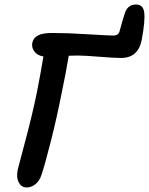

<svg xmlns="http://www.w3.org/2000/svg" viewBox="-20 -830 655 844"><path d="M97.2 -5.9Q74.2 -5.9 62.5 -28.3Q50.8 -50.8 58.1 -85Q60.1 -94.2 91.6 -211.9Q123 -329.6 142.1 -423.8Q156.7 -497.1 170.9 -582Q145 -585.4 131.3 -603.5Q117.7 -621.6 122.1 -642.1Q126.5 -663.6 147 -674.3Q167.5 -685.1 210 -685.1Q276.4 -685.1 365.5 -679.4Q454.6 -673.8 478 -673.8Q501.5 -673.8 505.9 -693.8Q518.1 -739.3 527.8 -769Q539.6 -810.1 578.1 -810.1Q609.4 -810.1 613.8 -775.9Q619.1 -742.2 603 -654.8Q587.4 -575.2 512.2 -575.2Q481 -575.2 416 -580.6Q351.1 -585.9 321.8 -585.9Q314.5 -585.9 301.5 -585.4Q288.6 -585 282.2 -585Q269 -505.4 252 -425.8Q231 -317.4 203.1 -207.5Q175.3 -97.7 162.1 -61Q154.8 -36.6 136.7 -21.2Q118.7 -5.9 97.2 -5.9Z"/></svg>

Font: Shantell Sans Irregular
Style: Italic
Weight: 500
Italic angle: -11.31°
Designer: Stephen Nixon, Anya Danilova, Shantell Martin
Foundry: Arrow Type
Version: Version 1.006;[9816181b4]